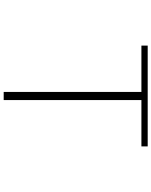

<svg xmlns="http://www.w3.org/2000/svg" viewBox="90 -889 820 1040"><g transform="rotate(90 500.0 -369.0)"><path d="M478 -725V21H522V-725H773V-759H227V-725Z"/></g></svg>

Font: LINE Seed JP_OTF Thin
Style: Regular
Weight: 250
Designer: LY Corporation & Fontrix & Fontworks
Version: Version 1.007